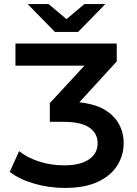

<svg xmlns="http://www.w3.org/2000/svg" viewBox="-20 -914 672 944"><path d="M299 10Q220 10 147 -11.5Q74 -33 28 -69L74 -171Q113 -139 172 -120Q231 -101 295 -101Q374 -101 417 -130Q460 -159 460 -210Q460 -258 419.5 -286.5Q379 -315 293 -315H225V-407L395 -591H56V-700H554V-612L370 -411Q426 -405 468 -388Q527 -362 557.5 -316Q588 -270 588 -210Q588 -151 557 -101Q526 -51 462 -20.5Q398 10 299 10ZM250 -757 116 -894H219L307 -820L395 -894H498L364 -757Z"/></svg>

Font: Montserrat Thin SemiBold
Style: Regular
Weight: 600
Version: Version 9.000